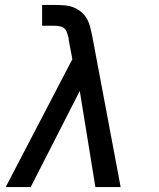

<svg xmlns="http://www.w3.org/2000/svg" viewBox="-20 -755 640 775"><path d="M104 0H3L272 -516L257 -596L258 -597Q255 -608 252 -619Q249 -630 242 -638Q235 -646 223.5 -648.5Q212 -651 201 -651H150V-735H201Q220 -735 239.5 -733.5Q259 -732 276 -725.5Q293 -719 307 -707.5Q321 -696 330 -680.5Q339 -665 343.5 -647.5Q348 -630 352 -611L467 0H365L302 -388Z"/></svg>

Font: Iosevka Aile Medium Oblique
Style: Regular
Weight: 500
Italic angle: -9°
Designer: Belleve Invis
Foundry: Belleve Invis
Version: Version 31.1.0; ttfautohint (v1.8.4)